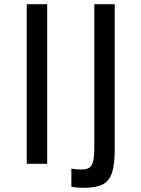

<svg xmlns="http://www.w3.org/2000/svg" viewBox="-20 -778 671 912"><path d="M107 0ZM107 -758H204V0H107ZM319 109V23Q339 27 367 27Q392 27 404.5 18.5Q417 10 422.5 -12.5Q428 -35 428 -79V-758H525V-73Q525 3 512 42.5Q499 82 468 98Q437 114 376 114Q343 114 319 109Z"/></svg>

Font: Biryani
Style: Regular
Weight: 400
Designer: Dan Reynolds and Mathieu Réguer
Foundry: Dan Reynolds and Mathieu Réguer
Version: Version 1.004; ttfautohint (v1.1) -l 5 -r 5 -G 72 -x 0 -D la